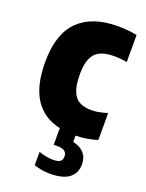

<svg xmlns="http://www.w3.org/2000/svg" viewBox="-147 -630 707 929"><g transform="rotate(20 206.0 -166.0)"><path d="M201.5 -276.5Q201.5 -222 213.8 -190.2Q226 -158.5 250.8 -145Q275.5 -131.5 314.5 -131.5Q348 -131.5 394.5 -146.5V-7.5Q343 9 283.5 10.5V43Q320.5 50.5 340.5 73Q360.5 95.5 360.5 130.5Q360.5 175.5 328.5 200.8Q296.5 226 230 226Q189 226 147 212.5V144Q165.5 150.5 185.2 154Q205 157.5 221 157.5Q245.5 157.5 256.8 149.8Q268 142 268 124Q268 88 219.5 88H199.5V2.5Q23.5 -36.5 23.5 -273.5Q23.5 -420 94.2 -488.8Q165 -557.5 295 -557.5Q348.5 -557.5 394.5 -548V-409Q362.5 -415 328 -415Q283 -415 255.5 -401.5Q228 -388 214.8 -357.8Q201.5 -327.5 201.5 -276.5Z"/></g></svg>

Font: Encode Sans Condensed ExtraBold
Style: Regular
Weight: 800
Width: 3
Designer: Multiple Designers
Foundry: Impallari Type
Version: Version 2.000